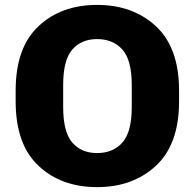

<svg xmlns="http://www.w3.org/2000/svg" viewBox="-20 -745 790 779"><path d="M43.5 -333.5Q43.5 -159.7 135.7 -72.8Q228 14.2 374 14.2Q519.5 14.2 613 -72.8Q706.5 -159.7 706.5 -333.5V-377.4Q706.5 -551.3 613 -638.2Q519.5 -725.1 374 -725.1Q228 -725.1 135.7 -638.2Q43.5 -551.3 43.5 -377.4ZM236.3 -310.5V-399.9Q236.3 -501.5 273.2 -543.9Q310.1 -586.4 374 -586.4Q438.5 -586.4 476.6 -543.9Q514.6 -501.5 514.6 -399.9V-310.5Q514.6 -209.5 476.6 -166.7Q438.5 -124 374 -124Q310.1 -124 273.2 -166.7Q236.3 -209.5 236.3 -310.5Z"/></svg>

Font: Roboto Flex
Style: wght 900 wdth 100 opsz 14.0 GRAD 0.00 slnt 0.00 XTRA 468 XOPQ 96 YOPQ 79 YTLC 514 YTUC 712 YTAS 750 YTDE -203.00 YTFI 738
Weight: 900
Designer: Berlow after Robertson
Foundry: Google
Version: Version 3.100